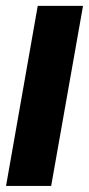

<svg xmlns="http://www.w3.org/2000/svg" viewBox="-45 -616 295 636"><path d="M-25 0H124.5L230 -596.5H80Z"/></svg>

Font: Anybody Condensed
Style: Bold Italic
Weight: 700
Width: 3
Italic angle: -10°
Version: Version 1.113;gftools[0.9.25]